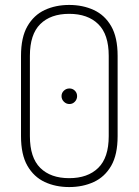

<svg xmlns="http://www.w3.org/2000/svg" viewBox="-20 -751 561 777"><path d="M260 6Q205 6 161 -14.5Q117 -35 91 -80Q65 -125 65 -200V-525Q65 -600 91 -645Q117 -690 161 -710.5Q205 -731 260 -731Q315 -731 359.5 -710.5Q404 -690 430 -645Q456 -600 456 -525V-200Q456 -125 430 -80Q404 -35 359.5 -14.5Q315 6 260 6ZM260 -30Q335 -30 377.5 -71.5Q420 -113 420 -200V-525Q420 -612 377.5 -653.5Q335 -695 260 -695Q185 -695 143 -653.5Q101 -612 101 -525V-200Q101 -113 143 -71.5Q185 -30 260 -30ZM261 -330Q248 -330 238.5 -339.5Q229 -349 229 -362Q229 -375 238.5 -384Q248 -393 261 -393Q274 -393 283 -384Q292 -375 292 -362Q292 -349 283 -339.5Q274 -330 261 -330Z"/></svg>

Font: Dosis ExtraLight ExtraLight
Style: Regular
Weight: 250
Version: Version 3.001; ttfautohint (v1.8.2)